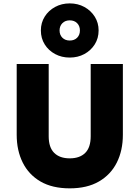

<svg xmlns="http://www.w3.org/2000/svg" viewBox="-20 -1068 802 1104"><path d="M381 15Q281 15 213.2 -24.2Q145.5 -63.5 110.8 -133Q76 -202.5 76 -293V-700H260V-284.5Q260 -220 291.8 -188.8Q323.5 -157.5 381 -157.5Q438.5 -157.5 470 -188.8Q501.5 -220 501.5 -284.5V-700H686.5V-293Q686.5 -203 651.8 -133.5Q617 -64 549 -24.5Q481 15 381 15ZM381 -737Q334.5 -737 296.8 -757.2Q259 -777.5 237 -812.8Q215 -848 215 -893Q215 -937 237 -972.2Q259 -1007.5 296.8 -1028Q334.5 -1048.5 381 -1048.5Q427.5 -1048.5 465 -1028Q502.5 -1007.5 524.8 -972.2Q547 -937 547 -893Q547 -848 524.8 -812.8Q502.5 -777.5 465 -757.2Q427.5 -737 381 -737ZM381 -835Q407.5 -835 423.5 -851Q439.5 -867 439.5 -893Q439.5 -918.5 423.5 -934.8Q407.5 -951 381 -951Q355 -951 338.8 -934.8Q322.5 -918.5 322.5 -893Q322.5 -867 338.8 -851Q355 -835 381 -835Z"/></svg>

Font: Geologica Cursive ExtraBold
Style: Regular
Weight: 800
Designer: Sindre Bremnes, Frode Helland
Foundry: Monokrom Skriftforlag AS
Version: Version 1.010;gftools[0.9.28]